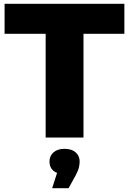

<svg xmlns="http://www.w3.org/2000/svg" viewBox="-20 -720 675 1005"><path d="M219 0V-543H4V-700H631V-543H417V0ZM253 265 297 128 318 191Q279 191 259 173.5Q239 156 239 126Q239 96 260 77.5Q281 59 318 59Q355 59 376 77.5Q397 96 397 126Q397 139 393 156.5Q389 174 376 198L339 265Z"/></svg>

Font: Montserrat Thin ExtraBold
Style: Regular
Weight: 800
Version: Version 9.000